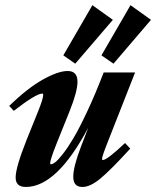

<svg xmlns="http://www.w3.org/2000/svg" viewBox="-20 -724 614 755"><path d="M275.9 -473.6 229 -506.3 343.3 -703.6 423.8 -646ZM426.3 -473.6 378.9 -506.3 493.2 -703.6 573.7 -646ZM81.5 11.2Q41.5 11.2 41.5 -25.9Q41.5 -65.4 84 -172.4L130.4 -287.6Q149.9 -335.9 149.9 -351.6Q149.9 -356 146 -356Q121.6 -356 34.2 -288.1L16.1 -307.6Q88.9 -377.9 148.9 -411.4Q209 -444.8 246.1 -444.8Q284.7 -444.8 284.7 -402.8Q284.7 -364.7 254.9 -290L200.7 -154.8Q177.2 -95.2 177.2 -82Q177.2 -78.1 181.2 -78.1Q187 -78.1 197.8 -86.4Q208.5 -94.7 227.8 -119.4Q247.1 -144 269.5 -181.9Q292 -219.7 323.5 -286.9Q355 -354 387.7 -439H511.2L403.8 -166Q381.3 -109.4 381.3 -99.1Q381.3 -94.7 384.3 -94.7Q400.9 -94.7 471.7 -161.6L492.2 -139.6Q413.6 -53.7 374 -21.2Q334.5 11.2 304.2 11.2Q268.1 11.2 268.1 -28.8Q268.1 -67.9 297.9 -146L327.1 -222.2Q203.6 11.2 81.5 11.2Z"/></svg>

Font: Elstob Grade
Style: Italic
Weight: 400
Italic angle: -20°
Designer: Peter S. Baker
Version: Version 1.015